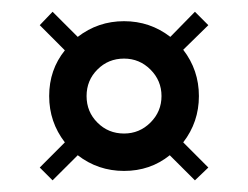

<svg xmlns="http://www.w3.org/2000/svg" viewBox="-20 -356 424 328"><path d="M47.9 -69.8 90.8 -112.8Q64 -147.5 64 -191.9Q64 -236.8 90.8 -270L47.9 -313L69.8 -335.9L112.8 -293Q147.5 -319.8 191.9 -319.8Q236.3 -319.8 271 -293L313 -335.9L335.9 -313L293 -271Q319.8 -236.3 319.8 -191.9Q319.8 -147.5 293 -112.8L335.9 -69.8L313 -47.9L270 -90.8Q236.8 -64 191.9 -64Q147.5 -64 112.8 -90.8L69.8 -47.9ZM191.9 -127.9Q218.3 -127.9 237.1 -146.7Q255.9 -165.5 255.9 -191.9Q255.9 -218.3 237.1 -237.1Q218.3 -255.9 191.9 -255.9Q165 -255.9 146.5 -237.3Q127.9 -218.8 127.9 -191.9Q127.9 -165 146.5 -146.5Q165 -127.9 191.9 -127.9Z"/></svg>

Font: Gawaa
Style: Regular
Weight: 400
Designer: T. Christopher White
Version: Version 1.0